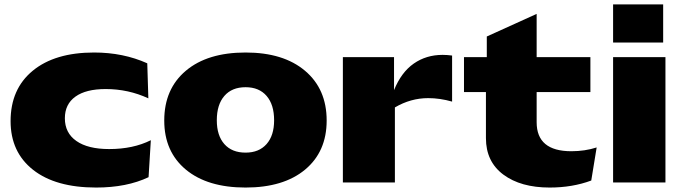

<svg xmlns="http://www.w3.org/2000/svg" viewBox="-20 -824 3074 867"><path d="M404.8 -586.9Q536.6 -586.9 645 -538.1L649.9 -379.9Q559.6 -421.9 457 -421.9Q368.2 -421.9 320.6 -387.7Q272.9 -353.5 272.9 -290Q272.9 -223.6 325 -187.3Q377 -150.9 473.1 -150.9Q581.1 -150.9 661.1 -190.9L650.9 -23.9Q552.2 22.9 414.1 22.9Q231 22.9 129.4 -57.1Q27.8 -137.2 27.8 -276.9Q27.8 -422.4 127.9 -504.6Q228 -586.9 404.8 -586.9Z M1088.9 22.9Q917 22.9 819.3 -58.1Q721.7 -139.2 721.7 -279.8Q721.7 -422.4 819.3 -504.6Q917 -586.9 1088.9 -586.9Q1259.8 -586.9 1357.4 -504.4Q1455.1 -421.9 1455.1 -279.8Q1455.1 -139.2 1357.7 -58.1Q1260.3 22.9 1088.9 22.9ZM1088.9 -134.8Q1149.4 -134.8 1183.6 -173.3Q1217.8 -211.9 1217.8 -280.8Q1217.8 -351.6 1183.8 -390.9Q1149.9 -430.2 1088.9 -430.2Q1027.3 -430.2 993.2 -390.9Q959 -351.6 959 -280.8Q959 -211.9 993.2 -173.3Q1027.3 -134.8 1088.9 -134.8Z M1528.3 0V-565.9H1759.3V-417Q1792 -497.6 1848.4 -536.9Q1904.8 -576.2 1978.5 -576.2Q1999 -576.2 2021.5 -573.2V-365.2Q1966.3 -380.9 1913.6 -380.9Q1834.5 -380.9 1763.2 -338.9V0Z M2174.3 -200.2V-408.2H2075.2V-565.9H2178.2V-659.2L2403.3 -761.2V-565.9H2646V-408.2H2403.3V-272Q2403.3 -141.1 2560.1 -141.1Q2621.1 -141.1 2674.3 -158.2L2649.9 -8.8Q2564.9 22.9 2461.9 22.9Q2331.5 22.9 2252.9 -35.6Q2174.3 -94.2 2174.3 -200.2Z M2748.5 -565.9H2984.9V0H2748.5ZM2748.5 -804.2H2974.6V-631.8H2748.5Z"/></svg>

Font: Mattone
Style: Bold
Weight: 700
Width: 6
Designer: Nunzio Mazzaferro
Foundry: Collletttivo
Version: Version 2.000;Glyphs 3.2 (3217)